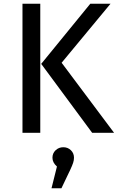

<svg xmlns="http://www.w3.org/2000/svg" viewBox="-20 -709 629 1025"><path d="M570 -689 309 -374 589 0H472L200 -368L462 -689ZM195 -689V0H100V-689ZM318 77Q342 77 358.5 93Q375 109 375 133Q375 146 370.5 160Q366 174 353 202L349 210L308 296H255L284 180Q260 159 260 133Q260 109 277 93Q294 77 318 77Z"/></svg>

Font: Firava
Style: Regular
Weight: 400
Designer: Carrois Corporate & Edenspiekermann AG
Foundry: Greg Finn Gibson
Version: Version 5.000